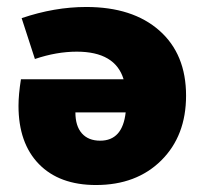

<svg xmlns="http://www.w3.org/2000/svg" viewBox="-20 -520 586 550"><path d="M227 -500Q360 -500 436.5 -432.5Q513 -365 513 -246Q513 -131 442 -60.5Q371 10 255 10Q150 10 91.5 -50Q33 -110 33 -217Q33 -249 40 -293H334Q310 -372 200 -372Q142 -372 80 -351L42 -468Q136 -500 227 -500ZM267 -117Q331 -117 340 -198H196Q196 -159 214.5 -138Q233 -117 267 -117Z"/></svg>

Font: Cantarell Extra Bold
Style: Regular
Weight: 800
Designer: Dave Crossland, Nikolaus Waxweiler, Florian Fecher, Jacques Le Bailly, Eben Sorkin, Alexei Vanyashin, Alexios Zavras, Em
Version: Version 0.303